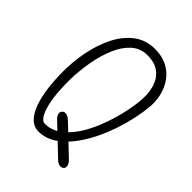

<svg xmlns="http://www.w3.org/2000/svg" viewBox="-235 -888 1059 1059"><g transform="rotate(45 295.0 -358.0)"><path d="M448 49Q439 58 424 55Q409 52 397 40L236 -113Q221 -127 217.5 -140.5Q214 -154 223 -164Q232 -175 248.5 -171.5Q265 -168 279 -154L440 -1Q452 11 455 26Q458 41 448 49ZM208 5Q171 5 144.5 -22Q118 -49 101.5 -95.5Q85 -142 77.5 -202Q70 -262 70 -327Q70 -406 86 -485Q102 -564 135 -629Q168 -694 219.5 -733Q271 -772 342 -772Q396 -772 436.5 -751.5Q477 -731 503 -695Q529 -659 540 -613Q551 -567 545 -517Q538 -450 518.5 -377.5Q499 -305 469 -237Q439 -169 399 -114Q359 -59 311 -27Q263 5 208 5ZM203 -50Q253 -50 295 -80.5Q337 -111 370 -161Q403 -211 426.5 -271.5Q450 -332 465 -393Q480 -454 485 -505Q492 -568 478 -616Q464 -664 429 -691Q394 -718 336 -718Q282 -718 243.5 -683.5Q205 -649 180.5 -591.5Q156 -534 143.5 -465.5Q131 -397 129 -328Q128 -273 132 -223Q136 -173 146 -134Q156 -95 170.5 -72.5Q185 -50 203 -50Z"/></g></svg>

Font: Edu NSW ACT Foundation
Style: Regular
Weight: 400
Designer: Tina and Corey Anderson
Foundry: Google for Education
Version: Version 1.003